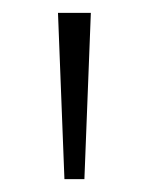

<svg xmlns="http://www.w3.org/2000/svg" viewBox="-20 -734 230 298"><path d="M121 -714 111 -456H80L70 -714Z"/></svg>

Font: Noto Sans Syriac Eastern ExtraLight
Style: Regular
Weight: 250
Designer: Patrick Giasson and the Monotype Design Team
Foundry: Monotype Imaging Inc.
Version: Version 3.001